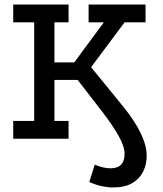

<svg xmlns="http://www.w3.org/2000/svg" viewBox="-20 -609 716 843"><path d="M477 214Q454 214 427.5 208.5Q401 203 372 190L396 114Q435 130 464 130Q496 130 511.5 114Q527 98 527 67Q527 34 501 -12Q475 -58 433 -113L321 -258H219V-78H281V0H38V-78H130V-511H38V-589H281V-511H219V-335H306L436 -511H369V-589H619V-511H527L380 -314L521 -141Q572 -78 598 -24Q624 30 624 76Q624 113 608.5 144.5Q593 176 560.5 195Q528 214 477 214Z"/></svg>

Font: Podkova Medium
Style: Regular
Weight: 500
Designer: Ilya Yudin
Foundry: Cyreal (www.cyreal.org)
Version: Version 2.103